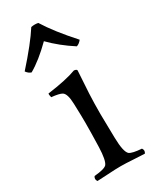

<svg xmlns="http://www.w3.org/2000/svg" viewBox="-177 -707 619 762"><g transform="rotate(-30 132.5 -326.0)"><path d="M141.1 -655.8Q178.7 -595.2 250 -516.1Q239.3 -502.4 227.1 -499Q168.5 -536.6 124 -582Q67.9 -526.4 20 -499Q7.3 -502.9 -2 -516.1Q73.7 -600.6 108.9 -655.8Q126 -659.2 141.1 -655.8ZM175.8 -108.9Q177.2 -43.5 192.9 -30.3Q205.6 -21 248 -18.1Q256.3 -6.3 248 4.9Q228.5 4.4 198.2 2.4Q162.1 0 140.1 0Q116.7 0 79.6 2.4Q48.8 4.4 30.8 4.9Q22.5 -6.8 30.8 -18.1Q77.6 -22 88.4 -33.7Q101.1 -49.3 103 -108.9Q105 -175.3 105 -220.7Q105 -248.5 103 -307.1Q101.6 -354.5 85.4 -364.3Q73.2 -371.6 38.1 -375Q34.7 -387.2 36.1 -393.1Q123.5 -404.8 168.9 -421.9Q180.7 -420.9 182.1 -415Q182.1 -413.6 175.8 -311.5Q173.8 -270.5 173.8 -219.7Q173.8 -193.4 175.8 -108.9Z"/></g></svg>

Font: Linux Libertine Display O
Style: Regular
Weight: 400
Designer: Philipp H. Poll
Foundry: Philipp H. Poll
Version: Version 5.0.9